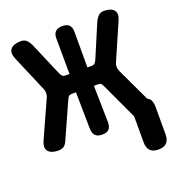

<svg xmlns="http://www.w3.org/2000/svg" viewBox="-133 -666 866 946"><g transform="rotate(-20 300.0 -193.0)"><path d="M121 -26Q114 -8 103 1Q92 10 73 10Q35 10 19.5 -8.5Q4 -27 20 -62L107 -255Q112 -265 112 -277.5Q112 -290 107 -300L27 -488Q12 -523 27.5 -541.5Q43 -560 81 -560Q100 -560 110.5 -550Q121 -540 129 -524L206 -344Q210 -336 215 -331Q220 -326 230 -326H252L251 -513Q251 -537 263 -548.5Q275 -560 299 -560Q323 -560 334.5 -548.5Q346 -537 346 -513V-326H368Q378 -326 384 -331Q390 -336 394 -345L470 -524Q478 -540 488.5 -550Q499 -560 517 -560Q555 -560 569.5 -541.5Q584 -523 569 -490L487 -302Q482 -292 482 -280Q482 -268 487 -257L570 -81Q576 -78 581 -74Q595 -59 595 -31V116Q595 145 580.5 159.5Q566 174 537.5 174Q509 174 494.5 159.5Q480 145 480 116V-22Q479 -24 478 -25L391 -212Q387 -221 382 -225.5Q377 -230 367 -230H345L349 -37Q349 -13 337.5 -1.5Q326 10 302 10Q278 10 266.5 -1.5Q255 -13 254 -37L251 -230H229Q219 -230 213.5 -225.5Q208 -221 204 -211Z"/></g></svg>

Font: Maple Mono Normal NL
Style: Bold
Weight: 700
Monospace: yes
Designer: subframe7536
Version: Version 7.000